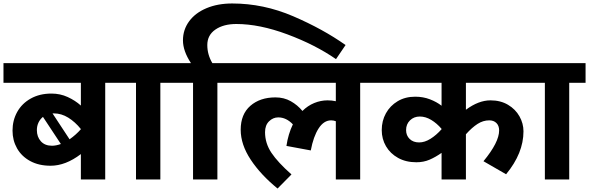

<svg xmlns="http://www.w3.org/2000/svg" viewBox="-40 -1032 3387 1104"><path d="M659 -556H565V0H425V-146Q337 -79 251 -79Q183 -79 133.5 -106Q84 -133 58 -179Q32 -225 32 -281Q32 -340 59 -388.5Q86 -437 137 -465.5Q188 -494 256 -494Q306 -494 349.5 -474Q393 -454 425 -425V-556H-20V-669H659ZM425 -289V-290Q392 -331 352.5 -355.5Q313 -380 270 -380H262L360 -231Q397 -257 425 -289ZM259 -194Q282 -194 310 -204L207 -360Q190 -346 181 -326.5Q172 -307 172 -284Q172 -245 195 -219.5Q218 -194 259 -194Z M976 -556H882V0H742V-556H628V-669H976Z M1947 -773 1892 -692Q1772 -775 1612 -834.5Q1452 -894 1319 -894Q1245 -894 1198.5 -862Q1152 -830 1152 -773Q1152 -718 1181 -669H1304V-556H1210V0H1070V-556H956V-669H1058Q1012 -739 1012 -800Q1012 -861 1047.5 -909.5Q1083 -958 1147.5 -985Q1212 -1012 1295 -1012Q1475 -1012 1646 -938.5Q1817 -865 1947 -773Z M2125 -556H2031V0H1891V-335Q1878 -340 1864 -340Q1822 -340 1792 -293.5Q1762 -247 1747 -167L1607 -193Q1617 -261 1644 -317Q1606 -357 1560 -357Q1530 -357 1507 -334.5Q1484 -312 1484 -272Q1484 -208 1521 -153Q1558 -98 1636 -29L1556 52Q1459 -27 1401.5 -114Q1344 -201 1344 -286Q1344 -375 1399.5 -423.5Q1455 -472 1544 -472Q1593 -472 1632 -450Q1671 -428 1699 -394Q1729 -424 1766.5 -439.5Q1804 -455 1844 -455Q1868 -455 1891 -450V-556H1284V-669H2125Z M2639 -556V-401Q2712 -455 2780 -455Q2838 -455 2881 -429.5Q2924 -404 2947 -363Q2970 -322 2970 -277Q2970 -151 2870 -30L2740 -105Q2830 -214 2830 -282Q2830 -309 2814.5 -324.5Q2799 -340 2773 -340Q2738 -340 2706 -319.5Q2674 -299 2639 -260V0H2499V-153Q2465 -129 2430.5 -114Q2396 -99 2354 -99Q2294 -99 2249 -124Q2204 -149 2179.5 -191Q2155 -233 2155 -284Q2155 -337 2179 -380.5Q2203 -424 2246.5 -450Q2290 -476 2347 -476Q2393 -476 2432 -461Q2471 -446 2499 -424V-556H2105V-669H2999V-556ZM2499 -289V-291Q2472 -323 2439.5 -342.5Q2407 -362 2374 -362Q2340 -362 2317.5 -340Q2295 -318 2295 -284Q2295 -253 2315.5 -233Q2336 -213 2370 -213Q2402 -213 2435.5 -234Q2469 -255 2499 -289Z M3327 -556H3233V0H3093V-556H2979V-669H3327Z"/></svg>

Font: Martel Sans ExtraBold
Style: Regular
Weight: 800
Designer: Dan Reynolds and Mathieu Réguer
Foundry: Dan Reynolds and Mathieu Réguer
Version: Version 1.002; ttfautohint (v1.1) -l 5 -r 5 -G 72 -x 0 -D la